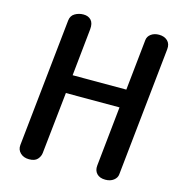

<svg xmlns="http://www.w3.org/2000/svg" viewBox="-139 -1128 1178 1252"><g transform="rotate(15 450.0 -502.0)"><path d="M170 0Q133 0 110.8 -21.8Q88.5 -43.5 92 -75.5L183 -940.5Q186.5 -973.5 212.8 -988.8Q239 -1004 270 -1004Q303.5 -1004 322 -983.5Q340.5 -963 336.5 -922L303.5 -603H666L702 -947Q704.5 -972 726.2 -988Q748 -1004 780 -1004Q816 -1004 837.8 -983.5Q859.5 -963 855.5 -926L764.5 -57Q762.5 -34 740.8 -17Q719 0 685 0Q647 0 627.2 -21Q607.5 -42 611 -75.5L653 -479.5H291L246.5 -62.5Q244 -39 226.5 -19.5Q209 0 170 0Z"/></g></svg>

Font: Edu NSW ACT Cursive
Style: Regular
Weight: 400
Designer: Tina and Corey Anderson, Eben Sorkin, Mirko Velimirovic
Foundry: Sorkin Type Co.
Version: Version 2.000